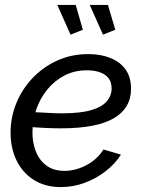

<svg xmlns="http://www.w3.org/2000/svg" viewBox="-20 -751 579 781"><path d="M228 10Q163 10 117 -19.5Q71 -49 47 -99Q23 -149 23 -211Q23 -274 46.5 -331.5Q70 -389 113 -434Q156 -479 213.5 -505Q271 -531 339 -531Q390 -531 429.5 -515Q469 -499 491 -468Q513 -437 513 -390Q513 -311 443 -270Q373 -229 228 -229Q201 -229 166 -230.5Q131 -232 85 -236L97 -296Q141 -294 172.5 -292Q204 -290 231 -290Q307 -290 351 -303Q395 -316 414.5 -339Q434 -362 434 -391Q434 -417 421.5 -433Q409 -449 386.5 -457Q364 -465 333 -465Q283 -465 242.5 -444Q202 -423 172.5 -387Q143 -351 127.5 -305.5Q112 -260 112 -211Q112 -170 126 -134.5Q140 -99 169 -77.5Q198 -56 242 -56Q288 -56 332 -79.5Q376 -103 401 -143L472 -122Q448 -84 409 -54Q370 -24 323.5 -7Q277 10 228 10ZM345 -731H419L449 -630L399 -610ZM213 -731H288L317 -630L267 -610Z"/></svg>

Font: Raleway Thin Medium
Style: Italic
Weight: 500
Italic angle: -12°
Version: Version 4.026